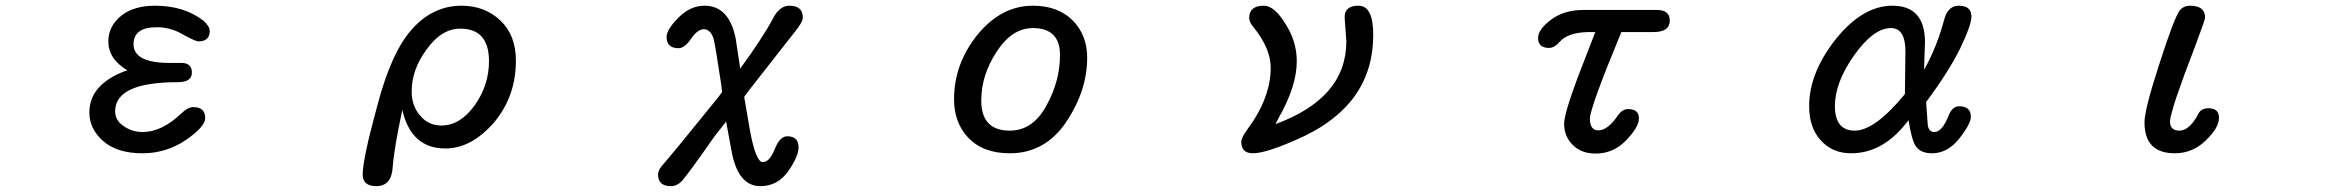

<svg xmlns="http://www.w3.org/2000/svg" viewBox="-20 -507 8040 662"><path d="M335.9 -20.5Q288.1 -62.5 288.1 -119.1Q288.1 -214.8 410.2 -261.7L418.9 -264.6Q353.5 -303.7 353.5 -364.3Q353.5 -417 398.4 -453.1Q441.4 -487.3 514.6 -487.3Q615.2 -487.3 681.6 -435.5Q703.1 -416 703.1 -400.4Q703.1 -364.3 664.1 -364.3Q654.3 -364.3 611.3 -387.7Q569.3 -413.1 520.5 -413.1Q440.4 -413.1 440.4 -354.5Q440.4 -290 565.4 -290H605.5Q641.6 -290 641.6 -256.8Q641.6 -223.6 592.8 -223.6Q377 -223.6 377 -123Q377 -91.8 406.2 -72.3Q435.5 -51.8 471.7 -51.8Q538.1 -51.8 605.5 -116.2Q627.9 -137.7 646.5 -137.7Q687.5 -137.7 687.5 -99.6Q687.5 -70.3 621.1 -24.4Q552.7 21.5 471.7 21.5Q383.8 21.5 335.9 -20.5Z M1230.5 94.7Q1230.5 42 1280.3 -140.6Q1329.1 -327.1 1400.4 -406.2Q1472.7 -487.3 1571.3 -487.3Q1651.4 -487.3 1705.1 -436.5Q1758.8 -385.7 1758.8 -297.9Q1758.8 -174.8 1683.6 -85Q1605.5 4.9 1515.6 4.9Q1397.5 4.9 1367.2 -127.9Q1338.9 2.9 1334 69.3Q1330.1 134.8 1277.3 134.8Q1230.5 134.8 1230.5 94.7ZM1617.2 -144.5Q1666 -213.9 1666 -295.9Q1666 -408.2 1567.4 -408.2Q1502 -408.2 1451.2 -336.9Q1399.4 -267.6 1399.4 -191.4Q1399.4 -141.6 1428.7 -108.4Q1457 -74.2 1502 -74.2Q1566.4 -74.2 1617.2 -144.5Z M2249 94.7Q2249 78.1 2266.6 59.6Q2301.8 19.5 2433.6 -143.6L2458 -173.8L2469.7 -189.5L2466.8 -214.8Q2446.3 -352.5 2439.5 -377Q2427.7 -406.2 2407.2 -406.2Q2384.8 -406.2 2363.3 -374Q2340.8 -340.8 2319.3 -340.8Q2278.3 -340.8 2278.3 -379.9Q2278.3 -405.3 2320.3 -447.3Q2360.4 -487.3 2409.2 -487.3Q2494.1 -487.3 2516.6 -374L2532.2 -270.5Q2609.4 -376 2647.5 -447.3Q2668.9 -487.3 2702.1 -487.3Q2748 -487.3 2748 -446.3Q2748 -430.7 2720.7 -397.5L2561.5 -194.3L2545.9 -172.9L2565.4 -59.6Q2575.2 -4.9 2586.4 23.4Q2597.7 51.8 2609.4 51.8Q2622.1 51.8 2631.8 41Q2641.6 30.3 2651.4 6.8Q2668.9 -37.1 2694.3 -37.1Q2733.4 -37.1 2733.4 1Q2733.4 32.2 2697.3 84Q2661.1 134.8 2601.6 134.8Q2527.3 134.8 2503.9 22.5L2483.4 -88.9L2481.4 -85L2442.4 -35.2Q2354.5 90.8 2330.1 118.2Q2313.5 134.8 2293 134.8Q2249 134.8 2249 94.7Z M3318.4 -32.2Q3269.5 -84 3269.5 -165Q3269.5 -287.1 3350.6 -387.7Q3432.6 -487.3 3541 -487.3Q3627 -487.3 3677.7 -437.5Q3728.5 -386.7 3728.5 -307.6Q3728.5 -195.3 3657.2 -87.9Q3584 21.5 3461.9 21.5Q3369.1 21.5 3318.4 -32.2ZM3587.9 -142.6Q3634.8 -227.5 3634.8 -317.4Q3634.8 -410.2 3541 -410.2Q3468.8 -410.2 3416 -328.1Q3363.3 -248 3363.3 -160.2Q3363.3 -56.6 3461.9 -56.6Q3541 -56.6 3587.9 -142.6Z M4259.8 -18.6Q4259.8 -31.2 4279.3 -58.6Q4361.3 -168.9 4361.3 -273.4Q4361.3 -340.8 4299.8 -416Q4287.1 -431.6 4287.1 -445.3Q4287.1 -487.3 4337.9 -487.3Q4374 -487.3 4412.1 -424.8Q4451.2 -364.3 4451.2 -295.9Q4451.2 -210 4388.7 -100.6L4377.9 -79.1Q4622.1 -168.9 4622.1 -364.3L4617.2 -431.6L4616.2 -448.2Q4616.2 -487.3 4664.1 -487.3Q4714.8 -487.3 4714.8 -386.7Q4714.8 -151.4 4475.6 -37.1Q4349.6 21.5 4299.8 21.5Q4259.8 21.5 4259.8 -18.6Z M5403.3 -6.8Q5373 -36.1 5373 -80.1Q5373 -114.3 5419.9 -240.2L5480.5 -396.5H5458Q5384.8 -395.5 5356.4 -361.3Q5338.9 -341.8 5321.3 -341.8Q5283.2 -341.8 5283.2 -376Q5283.2 -405.3 5327.1 -438.5Q5372.1 -472.7 5440.4 -472.7H5692.4Q5737.3 -472.7 5737.3 -436.5Q5737.3 -396.5 5681.6 -396.5H5570.3Q5461.9 -134.8 5461.9 -97.7Q5461.9 -57.6 5491.2 -57.6Q5522.5 -57.6 5556.6 -106.4Q5572.3 -130.9 5593.8 -130.9Q5630.9 -130.9 5630.9 -98.6Q5630.9 -69.3 5586.9 -23.4Q5543 22.5 5481.4 22.5Q5432.6 22.5 5403.3 -6.8Z M6256.8 -24.4Q6217.8 -67.4 6217.8 -141.6Q6217.8 -255.9 6309.6 -372.1Q6402.3 -487.3 6504.9 -487.3Q6617.2 -487.3 6617.2 -361.3L6615.2 -306.6L6614.3 -266.6Q6659.2 -347.7 6682.6 -436.5Q6695.3 -487.3 6733.4 -487.3Q6777.3 -487.3 6777.3 -450.2Q6777.3 -420.9 6739.3 -341.8Q6699.2 -259.8 6621.1 -155.3L6627 -73.2Q6631.8 -51.8 6649.4 -51.8Q6675.8 -51.8 6697.3 -105.5Q6710.9 -140.6 6734.4 -140.6Q6775.4 -140.6 6775.4 -104.5Q6775.4 -80.1 6735.4 -29.3Q6695.3 21.5 6641.6 21.5Q6603.5 21.5 6586.9 -1Q6571.3 -21.5 6560.5 -92.8Q6475.6 21.5 6362.3 21.5Q6296.9 21.5 6256.8 -24.4ZM6547.9 -182.6 6549.8 -329.1Q6549.8 -410.2 6500 -410.2Q6439.5 -410.2 6373 -316.4Q6306.6 -222.7 6306.6 -141.6Q6306.6 -56.6 6375 -56.6Q6444.3 -56.6 6547.9 -182.6Z M7374 -85Q7374 -128.9 7424.8 -285.2Q7475.6 -443.4 7495.1 -470.7Q7508.8 -487.3 7531.2 -487.3Q7583 -487.3 7583 -446.3Q7583 -438.5 7543.9 -335Q7510.7 -250 7483.4 -169.9Q7461.9 -103.5 7461.9 -88.9Q7461.9 -56.6 7494.1 -56.6Q7529.3 -56.6 7559.6 -114.3Q7569.3 -133.8 7594.7 -133.8Q7630.9 -133.8 7630.9 -100.6Q7630.9 -66.4 7585 -22.5Q7540 21.5 7478.5 21.5Q7374 21.5 7374 -85Z"/></svg>

Font: jf-openhuninn-1.0
Style: Regular
Weight: 400
Designer: [Kosugi Maru]
      Designed by Motoya company      

      [Varela Round]
      Joe Prince(Latin component); Avraham Co
Foundry: justfont CO.,LTD.
Version: 1.0